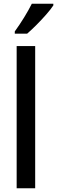

<svg xmlns="http://www.w3.org/2000/svg" viewBox="-20 -1006 305 1026"><path d="M168 0H69V-760H168ZM265 -977Q252 -957 227 -928.5Q202 -900 174.5 -872.5Q147 -845 125 -826H59V-838Q85 -874 109 -913Q133 -952 150 -986H265Z"/></svg>

Font: Noto Sans Telugu Condensed Medium
Style: Regular
Weight: 500
Width: 3
Designer: Jelle Bosma - Monotype Design Team
Foundry: Monotype Imaging Inc.
Version: Version 2.005; ttfautohint (v1.8.4.7-5d5b)